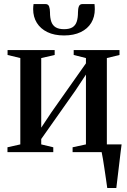

<svg xmlns="http://www.w3.org/2000/svg" viewBox="-20 -764 638 964"><path d="M518.5 180Q515.5 158.5 511.8 132.8Q508 107 504.2 81.5Q500.5 56 496.8 34Q493 12 490 -2L461 -39H590.5Q588 -19.5 585.2 2.8Q582.5 25 579.8 48.5Q577 72 574.2 95.2Q571.5 118.5 568.8 140Q566 161.5 564 180ZM17.5 0V-24.5L82 -39V-472.5L18 -488V-512.5H254.5V-488L187 -472.5V-123L238.5 -200.5L411.5 -446V-472.5L350 -488V-512.5H580V-488L516.5 -472.5V-39L581 -24.5V0H344.5V-24.5L411.5 -39V-389.5L359 -310L187 -66V-39L247.5 -24.5V0ZM209 -743.5Q222 -743.5 226.5 -731.8Q231 -720 231 -702Q231 -674 237.5 -655.2Q244 -636.5 259.5 -627Q275 -617.5 301.5 -617.5Q328.5 -617.5 343.8 -627Q359 -636.5 365.2 -655.2Q371.5 -674 371.5 -702Q371.5 -720 376 -731.8Q380.5 -743.5 393.5 -743.5H454.5Q455 -737.5 455.5 -731Q456 -724.5 456 -718Q456 -679 438 -649.2Q420 -619.5 385.2 -602.8Q350.5 -586 301.5 -586Q252.5 -586 218 -602.8Q183.5 -619.5 165 -649.2Q146.5 -679 146.5 -718Q146.5 -724.5 147 -730.8Q147.5 -737 148.5 -743.5Z"/></svg>

Font: Merriweather 120pt Medium
Style: Regular
Weight: 500
Version: Version 2.100